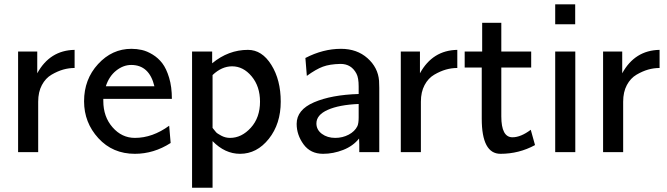

<svg xmlns="http://www.w3.org/2000/svg" viewBox="-20 -714 3131 901"><path d="M64.9 0V-472.2H154.8V-370.1Q213.9 -478 330.1 -480V-395Q303.2 -395 276.6 -387.5Q250 -379.9 221.9 -363.5Q193.8 -347.2 176.5 -314.7Q159.2 -282.2 159.2 -236.8V0Z M374.5 -238.8Q374.5 -341.8 440.2 -413.3Q505.9 -484.9 596.7 -484.9Q621.6 -484.9 645.8 -479.5Q669.9 -474.1 696.3 -458Q722.7 -441.9 741.7 -417Q760.7 -392.1 773.7 -349.1Q786.6 -306.2 786.6 -250H464.8V-240.2Q464.8 -166 508.3 -116.5Q551.8 -66.9 612.8 -66.9Q695.8 -66.9 773.9 -124L780.8 -43Q701.7 7.8 612.8 7.8Q508.8 7.8 441.7 -65.4Q374.5 -138.7 374.5 -238.8ZM476.6 -309.1H704.6Q680.7 -409.2 595.7 -409.2Q558.6 -409.2 525.1 -382.6Q491.7 -356 476.6 -309.1Z M881.3 167V-472.2H975.6V-417Q1051.8 -480 1143.6 -480Q1209.5 -480 1253.4 -409.4Q1297.4 -338.9 1297.4 -236.8Q1297.4 -132.8 1241.5 -62.5Q1185.5 7.8 1106.4 7.8Q1035.6 7.8 977.5 -51.8V167ZM977.5 -113.8Q988.8 -99.6 993.7 -93.8Q998.5 -87.9 1018.1 -77.4Q1037.6 -66.9 1059.6 -66.9Q1113.8 -66.9 1157 -114.5Q1200.2 -162.1 1200.2 -236.8Q1200.2 -308.6 1160.9 -355.7Q1121.6 -402.8 1069.3 -402.8Q1020.5 -402.8 977.5 -361.8Z M1372.1 -132.8Q1372.1 -198.7 1453.6 -233.9Q1535.2 -269 1663.1 -272.9V-308.1Q1663.1 -349.1 1652.8 -368.2Q1628.9 -414.1 1578.1 -414.1Q1527.3 -413.1 1495.1 -401.1Q1462.9 -389.2 1419.9 -357.9L1413.1 -441.9Q1496.1 -484.9 1580.1 -484.9Q1655.3 -484.9 1704.6 -440.9Q1753.9 -397 1758.8 -335L1759.8 -301.8V0H1666V-36.1L1665 -64Q1637.2 -28.8 1590.6 -10.5Q1543.9 7.8 1496.1 7.8Q1437 7.8 1404.5 -36.6Q1372.1 -81.1 1372.1 -132.8ZM1464.8 -134.8Q1464.8 -105 1490.5 -85.9Q1516.1 -66.9 1553.2 -66.9Q1587.4 -66.9 1616.2 -82Q1645 -97.2 1657.2 -122.1Q1663.1 -135.3 1663.1 -163.1V-226.1Q1571.3 -222.2 1518.1 -198.5Q1464.8 -174.8 1464.8 -134.8Z M1860.8 0V-472.2H1950.7V-370.1Q2009.8 -478 2126 -480V-395Q2099.1 -395 2072.5 -387.5Q2045.9 -379.9 2017.8 -363.5Q1989.7 -347.2 1972.4 -314.7Q1955.1 -282.2 1955.1 -236.8V0Z M2160.6 -397V-472.2H2242.7V-606.9H2332.5V-472.2H2472.7V-397H2332.5V-168Q2332.5 -69.8 2384.8 -69.8Q2423.8 -69.8 2470.7 -105L2490.7 -33.2Q2415.5 7.8 2328.6 7.8Q2240.7 7.8 2240.7 -157.2V-397Z M2585.4 0V-472.2H2679.7V0ZM2585.4 -600.1V-693.8H2679.2V-600.1Z M2810.1 0V-472.2H2899.9V-370.1Q2959 -478 3075.2 -480V-395Q3048.3 -395 3021.7 -387.5Q2995.1 -379.9 2967 -363.5Q2939 -347.2 2921.6 -314.7Q2904.3 -282.2 2904.3 -236.8V0Z"/></svg>

Font: CMU Bright
Style: SemiBold
Weight: 600
Version: Version 0.7.0